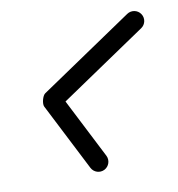

<svg xmlns="http://www.w3.org/2000/svg" viewBox="-54 -406 445 480"><g transform="rotate(-10 169.0 -165.5)"><path d="M333.2 -345C325.5 -356.4 310 -359.4 298.5 -351.7C219.7 -298.4 140.8 -245 62 -191.7C58.5 -189.4 55.5 -183.2 53.8 -176.7C52.2 -170.2 51.8 -163.4 53.7 -159.6C82.8 -102.6 111.9 -45.6 140.9 11.4C147.2 23.7 162.2 28.5 174.5 22.3C186.8 16 191.7 0.9 185.5 -11.4C156.4 -68.4 127.3 -125.4 98.3 -182.4C96.4 -186.1 92.6 -176.9 90.1 -167.4C87.7 -157.8 86.5 -148 90 -150.3C168.9 -203.6 247.7 -257 326.5 -310.3C338 -318 341 -333.6 333.2 -345Z"/></g></svg>

Font: FRB American Cursive Guidelines Arrows Semibold
Style: Italic
Weight: 600
Italic angle: -25°
Version: Version 2.0;Modular Font Editor K font №1